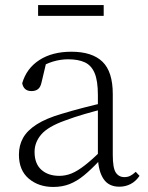

<svg xmlns="http://www.w3.org/2000/svg" viewBox="-20 -727 586 761"><path d="M191 14Q133 14 94 -19Q55 -52 55 -114Q55 -151 71.5 -180.5Q88 -210 125.5 -234Q163 -258 225 -276Q268 -289 312.5 -300.5Q357 -312 397 -321V-297Q357 -287 315.5 -275Q274 -263 237 -249Q170 -225 143.5 -194Q117 -163 117 -125Q117 -78 144 -54Q171 -30 215 -30Q240 -30 263.5 -39.5Q287 -49 316.5 -72Q346 -95 386 -134L392 -89H373Q341 -55 313 -32Q285 -9 256 2.5Q227 14 191 14ZM453 13Q411 13 390.5 -17.5Q370 -48 368 -102V-106V-350Q368 -407 355 -437.5Q342 -468 316 -480Q290 -492 250 -492Q220 -492 190 -483Q160 -474 128 -454L164 -482L145 -402Q141 -382 131 -374Q121 -366 105 -366Q74 -366 68 -397Q85 -456 136 -489Q187 -522 263 -522Q345 -522 386 -482.5Q427 -443 427 -354V-113Q427 -61 439 -43Q451 -25 473 -25Q486 -25 496 -30Q506 -35 518 -46L533 -30Q518 -8 497.5 2.5Q477 13 453 13ZM131 -664V-707H391V-664Z"/></svg>

Font: Noto Serif HK
Style: Regular
Weight: 200
Designer: Ryoko NISHIZUKA 西塚涼子 (kana & ideographs); Frank Grießhammer (Latin, Greek & Cyrillic); Wenlong ZHANG 张文龙 (bopomofo); San
Foundry: Adobe
Version: Version 2.001;hotconv 1.1.0;makeotfexe 2.6.0